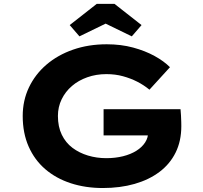

<svg xmlns="http://www.w3.org/2000/svg" viewBox="-20 -937 1024 967"><path d="M497.7 10Q410.3 10 336.2 -14.2Q262.2 -38.4 208.1 -84.9Q154 -131.4 124.2 -199Q94.4 -266.6 94.4 -352.9Q94.4 -430.7 125.7 -496.6Q157 -562.5 213.8 -611.3Q270.7 -660 348.1 -687Q425.6 -714 517.5 -714Q589.5 -714 650.4 -697.5Q711.4 -681 758.7 -654.9Q806.1 -628.8 836 -598.5L732.7 -485.3Q704.4 -508.6 671.3 -525.5Q638.2 -542.4 599.5 -553Q560.9 -563.7 515.8 -563.7Q464.1 -563.7 419.5 -547.8Q374.9 -532 342.1 -503.7Q309.2 -475.5 290.5 -436.9Q271.7 -398.3 271.7 -352.9Q271.7 -298.8 291.2 -258.5Q310.7 -218.3 344.8 -192.6Q378.9 -166.9 423.1 -153.6Q467.2 -140.4 515.6 -140.4Q560.6 -140.4 599.6 -150.1Q638.5 -159.9 666.9 -177.7Q695.3 -195.4 711.1 -219.9Q726.8 -244.4 726 -272.4L726.6 -293.6L749 -255H501.7V-386.9H889.2Q890.6 -372.9 891.6 -355Q892.6 -337.2 892.9 -322.1Q893.2 -307 893.2 -302Q893.2 -226.6 864.6 -168.9Q836.1 -111.1 783.4 -71.4Q730.6 -31.6 658 -10.8Q585.3 10 497.7 10ZM380.1 -753.9 331.1 -810.7 467.1 -917.4H556.8L692.9 -810.7L643.8 -753.9L497.2 -825.2H526.8Z"/></svg>

Font: Lexend Mega
Style: Regular
Weight: 400
Designer: Bonnie Shaver-Troup, Thomas Jockin
Foundry: Lexend
Version: Version 1.007